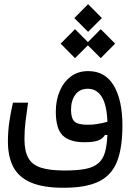

<svg xmlns="http://www.w3.org/2000/svg" viewBox="-20 -680 626 912"><path d="M282.2 211.9Q185.1 211.9 127 187Q68.8 162.1 43.2 113Q17.6 64 17.6 -7.8Q17.6 -57.1 24.7 -104Q31.7 -150.9 41.5 -192.4H113.3Q106.4 -144.5 101.3 -103.8Q96.2 -63 96.2 -20Q96.2 37.6 114.5 70.3Q132.8 103 174.6 116.5Q216.3 129.9 286.6 129.9Q347.7 129.9 386.2 122.3Q424.8 114.7 447.3 95.2Q469.2 76.2 478.5 43.7Q487.8 11.2 490.2 -39.1L478.5 -38.6Q467.8 -21 446.3 -12.7Q424.8 -4.4 381.3 -4.4Q312 -4.4 278.6 -35.9Q245.1 -67.4 245.1 -149.9Q245.1 -203.6 263.7 -247.3Q282.2 -291 316.7 -316.7Q351.1 -342.3 398.4 -342.3Q480 -342.3 520.8 -272.9Q561.5 -203.6 561.5 -84Q561.5 20.5 536.6 85.7Q511.7 150.9 450.9 181.4Q390.1 211.9 282.2 211.9ZM490.2 -101.6Q487.3 -181.6 463.4 -220Q439.5 -258.3 397.5 -258.3Q357.9 -258.3 337.6 -230Q317.4 -201.7 317.4 -158.7Q317.4 -119.6 333 -103.5Q348.6 -87.4 397.5 -87.4Q420.4 -87.4 443.8 -91.3Q467.3 -95.2 490.2 -101.6ZM458.5 -403.8 397.5 -464.8 336.4 -403.8 268.1 -472.7 336.4 -541.5 397.5 -480 458.5 -541.5 526.9 -472.7ZM398.4 -528.8 333 -594.2 398.4 -660.2 463.9 -594.2Z"/></svg>

Font: Cascadia Code PL SemiLight
Style: Regular
Weight: 350
Monospace: yes
Designer: Aaron Bell
Foundry: Saja Typeworks
Version: Version 2404.023; ttfautohint (v1.8.4)